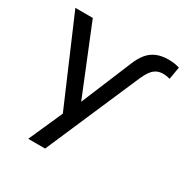

<svg xmlns="http://www.w3.org/2000/svg" viewBox="-157 -625 903 935"><g transform="rotate(30 294.5 -158.0)"><path d="M379 -391Q393 -425 412.5 -448.5Q432 -472 460 -484Q488 -496 527 -496Q546 -496 561.5 -493.5Q577 -491 589 -487L577 -417Q568 -420 558 -421.5Q548 -423 539 -423Q519 -423 503.5 -415.5Q488 -408 475.5 -392Q463 -376 450 -347L222 180H127L220 -29V9L7 -487H105L274 -71H246Z"/></g></svg>

Font: Nunito Sans 12pt Medium
Style: Regular
Weight: 500
Designer: Vernon Adams
Foundry: Vernon Adams
Version: Version 3.101;gftools[0.9.27]